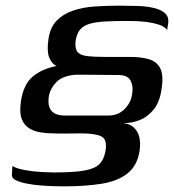

<svg xmlns="http://www.w3.org/2000/svg" viewBox="-20 -485 615 678"><path d="M24 101Q35 108 53.5 112.5Q72 117 94 119.5Q116 122 137 123Q158 124 173 124Q217 124 249.5 121Q282 118 304 110.5Q326 103 337.5 87Q349 71 353 45Q359 7 337.5 -3.5Q316 -14 265 -14Q243 -14 216.5 -13.5Q190 -13 168 -14Q146 -14 123.5 -17.5Q101 -21 83 -32Q65 -43 56.5 -65.5Q48 -88 54 -128Q63 -187 95.5 -214.5Q128 -242 180 -252Q162 -260 153.5 -282.5Q145 -305 151 -346Q157 -388 179.5 -411.5Q202 -435 236.5 -447Q271 -459 313 -462Q355 -465 398 -465Q432 -465 464.5 -464Q497 -463 523 -457Q549 -451 563 -438Q577 -425 574 -402Q572 -393 571.5 -388Q571 -383 570 -379Q562 -391 542.5 -397.5Q523 -404 500.5 -407Q478 -410 458 -410.5Q438 -411 425 -411Q381 -411 348.5 -409Q316 -407 295 -400.5Q274 -394 262.5 -380Q251 -366 247 -341Q244 -314 253.5 -302Q263 -290 287.5 -287Q312 -284 353 -284Q375 -284 396.5 -284Q418 -284 440 -284Q478 -284 505.5 -276Q533 -268 545.5 -244.5Q558 -221 551 -174Q545 -127 524 -100Q503 -73 474.5 -61.5Q446 -50 414 -50Q446 -48 462.5 -23Q479 2 473 47Q465 100 430 127.5Q395 155 338 164Q281 173 206 173Q195 173 173 172.5Q151 172 125 170Q99 168 75.5 163.5Q52 159 37 152Q22 145 22 134Q22 124 23 113.5Q24 103 24 101ZM363 -77Q398 -77 421 -101Q444 -125 447 -156Q451 -180 441.5 -199.5Q432 -219 402 -220L295 -221Q288 -221 276.5 -221Q265 -221 256 -221Q247 -221 246 -221Q200 -217 179 -195Q158 -173 153 -148Q147 -112 161 -94.5Q175 -77 210 -77Z"/></svg>

Font: Genos Medium
Style: Italic
Weight: 500
Italic angle: -8°
Designer: Robert E. Leuschke
Foundry: Robert E. Leuschke
Version: Version 1.010